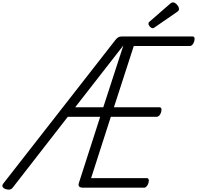

<svg xmlns="http://www.w3.org/2000/svg" viewBox="-66 -1570 1648 1606"><path d="M1139 0H632Q607 0 597 -9Q587 -18 594 -40L772 -593H501L40 0Q30 13 16 15.5Q2 18 -18 12Q-38 5 -44 -7Q-50 -19 -39 -34L898 -1234Q910 -1250 922.5 -1257.5Q935 -1265 953 -1265H1545Q1556 -1265 1560 -1255.5Q1564 -1246 1559 -1225Q1553 -1206 1543 -1195.5Q1533 -1185 1522 -1185H1053L887 -673H1268Q1279 -673 1283 -663Q1287 -653 1282 -633Q1276 -613 1266 -603Q1256 -593 1245 -593H861L696 -80H1162Q1173 -80 1177 -70.5Q1181 -61 1176 -40Q1170 -21 1160 -10.5Q1150 0 1139 0ZM563 -673H798L966 -1190ZM1213 -1334Q1200 -1334 1188 -1347Q1176 -1360 1176 -1370Q1176 -1374 1177 -1379Q1178 -1384 1185 -1389L1357 -1539Q1362 -1544 1368 -1547Q1374 -1550 1382 -1550Q1392 -1550 1403.5 -1541Q1415 -1532 1423 -1520Q1431 -1508 1431 -1496Q1431 -1489 1428.5 -1483.5Q1426 -1478 1416 -1471L1232 -1344Q1226 -1340 1221.5 -1337Q1217 -1334 1213 -1334Z"/></svg>

Font: Playwrite NL
Style: Regular
Weight: 400
Designer: Veronika Burian, José Scaglione
Foundry: TypeTogether
Version: Version 1.002